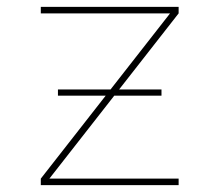

<svg xmlns="http://www.w3.org/2000/svg" viewBox="-20 -540 640 560"><path d="M99 0V-19L476 -501H99V-520H501V-501L124 -19H501V0ZM149 -261V-279H451V-261Z"/></svg>

Font: Zed Sans Thin Extended
Style: Regular
Weight: 100
Width: 7
Designer: Belleve Invis
Foundry: Belleve Invis
Version: Version 1.0.0; ttfautohint (v1.8.4)